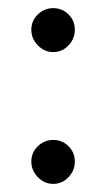

<svg xmlns="http://www.w3.org/2000/svg" viewBox="-20 -441 260 472"><path d="M57 -368Q57 -390 73 -405.5Q89 -421 111 -421Q133 -421 148.5 -405.5Q164 -390 164 -368Q164 -346 148.5 -329.5Q133 -313 111 -313Q89 -313 73 -329.5Q57 -346 57 -368ZM57 -44Q57 -66 73 -81.5Q89 -97 111 -97Q133 -97 148.5 -81.5Q164 -66 164 -44Q164 -22 148.5 -5.5Q133 11 111 11Q89 11 73 -5.5Q57 -22 57 -44Z"/></svg>

Font: Amiri
Style: Regular
Weight: 400
Designer: Khaled Hosny
Version: Version 0.114